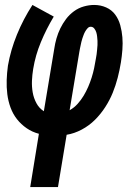

<svg xmlns="http://www.w3.org/2000/svg" viewBox="-20 -540 540 775"><path d="M102 215 137 0Q110 -7 87.5 -22.5Q65 -38 48.5 -59Q32 -80 22.5 -106Q13 -132 9.5 -160Q6 -188 7 -217Q8 -246 12 -275Q23 -338 48.5 -400.5Q74 -463 111 -520L197 -473Q167 -423 145 -370Q123 -317 114 -262Q110 -238 109 -214Q108 -190 112 -167Q116 -144 127 -123.5Q138 -103 157 -91L199 -343Q202 -364 208 -385Q214 -406 223.5 -425.5Q233 -445 246.5 -463Q260 -481 278.5 -494.5Q297 -508 318.5 -514Q340 -520 360 -520Q386 -520 408.5 -510Q431 -500 445 -481Q459 -462 465.5 -438Q472 -414 474 -389.5Q476 -365 474 -339Q472 -313 468 -288Q463 -257 455 -226Q447 -195 435 -165.5Q423 -136 405 -108Q387 -80 363.5 -56.5Q340 -33 310 -17Q280 -1 249 4L214 215ZM261 -95Q261 -95 261 -95Q261 -95 261 -95Q279 -105 293 -120.5Q307 -136 317.5 -153.5Q328 -171 336 -189.5Q344 -208 350 -227Q356 -246 360 -265Q364 -284 367 -303Q369 -312 370 -321Q371 -330 372 -339.5Q373 -349 373.5 -358Q374 -367 373.5 -375.5Q373 -384 372 -393Q371 -402 368.5 -410Q366 -418 360.5 -425Q355 -432 346 -432Q339 -432 333.5 -426Q328 -420 324 -413Q320 -406 317.5 -399Q315 -392 312.5 -385Q310 -378 308.5 -371Q307 -364 305.5 -357Q304 -350 302.5 -343Q301 -336 300 -329Z"/></svg>

Font: Iosevka SS04
Style: Bold Italic
Weight: 700
Italic angle: -9°
Monospace: yes
Designer: Belleve Invis
Foundry: Belleve Invis
Version: Version 19.0.0; ttfautohint (v1.8.4)